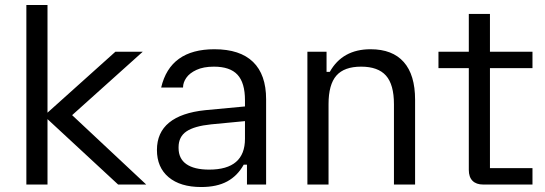

<svg xmlns="http://www.w3.org/2000/svg" viewBox="-20 -742 2192 772"><path d="M86 -722H171V-289L444 -534H554L270 -279L568 0H455L171 -263V0H86Z M611 -139Q611 -209 660 -249Q709 -289 805 -299L965 -314V-339Q965 -409 935 -441.5Q905 -474 840 -474Q798 -474 770 -461Q742 -448 729 -429Q716 -410 716 -391V-390H628Q664 -544 842 -544Q945 -544 997.5 -493Q1050 -442 1050 -343V0H973V-80H960Q935 -35 893.5 -12.5Q852 10 789 10Q705 10 658 -29.5Q611 -69 611 -139ZM821 -60Q965 -60 965 -184V-255L829 -242Q761 -235 729.5 -213.5Q698 -192 698 -150V-147Q698 -104 729.5 -82Q761 -60 821 -60Z M1216 -534H1293V-453H1306Q1357 -544 1470 -544Q1558 -544 1603.5 -492.5Q1649 -441 1649 -341V0H1564V-323Q1564 -402 1532 -438Q1500 -474 1432 -474Q1364 -474 1332.5 -438Q1301 -402 1301 -323V0H1216Z M1865 -59V-468H1743V-534H1865V-686H1950V-534H2121V-468H1950V-66H2121V0H1923Q1895 0 1880 -15Q1865 -30 1865 -59Z"/></svg>

Font: Mozilla Text BETA
Style: Regular
Weight: 400
Designer: Studio DRAMA
Foundry: Studio DRAMA
Version: Version 0.100